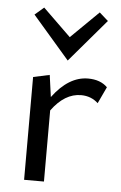

<svg xmlns="http://www.w3.org/2000/svg" viewBox="-51 -724 480 761"><g transform="rotate(5 189.0 -343.5)"><path d="M350 -656 205 -486 58 -656 94 -687 205 -579 315 -687ZM292 -422Q341 -422 369 -394L338 -328Q310 -354 270 -354Q205 -354 153 -283V0H74V-409L139 -423L151 -336Q215 -422 292 -422Z"/></g></svg>

Font: EauTest Medium
Style: Regular
Weight: 500
Designer: Christian Thalmann (Catharsis Fonts)
Version: Version 0.001;PS 000.001;hotconv 1.0.88;makeotf.lib2.5.64775